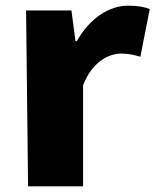

<svg xmlns="http://www.w3.org/2000/svg" viewBox="-20 -607 550 677"><path d="M79 50H273V-307C306 -389 362 -418 408 -418C435 -418 453 -413 475 -407L508 -575C490 -582 469 -587 431 -587C368 -587 298 -546 251 -462H246L232 -570H72Z"/></svg>

Font: GenEiGothic-pro-Heavy
Style: Bold
Weight: 900
Designer: Ryoko NISHIZUKA (kana & ideographs); Paul D. Hunt (Latin, Greek & Cyrillic); Wenlong ZHANG (bopomofo); Sandoll Communica
Foundry: Adobe Systems Incorporated; o_tamon
Version: Version 1.000.140830